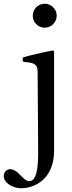

<svg xmlns="http://www.w3.org/2000/svg" viewBox="-112 -759 387 1026"><path d="M127 -611C162 -611 191 -640 191 -675C191 -710 162 -739 127 -739C91 -739 63 -710 63 -675C63 -640 91 -611 127 -611ZM1 247C64 247 177 206 177 46V-166V-482C177 -487 174 -490 168 -489C124 -481 29 -459 14 -453C9 -451 9 -448 9 -441C9 -434 9 -429 18 -428C59 -424 89 -422 89 -377C89 -301 92 -13 92 56C92 140 83 209 44 209C31 209 20 200 8 188C-1 179 -12 168 -21 160C-33 151 -46 145 -59 145C-75 145 -92 160 -92 182C-92 219 -43 247 1 247Z"/></svg>

Font: Shippori Mincho OTF Medium
Style: Regular
Weight: 500
Designer: FONTDASU
Foundry: FONTDASU / Google Inc. / but / Adobe
Version: Version 3.300;hotconv 1.0.109;makeotfexe 2.5.65596